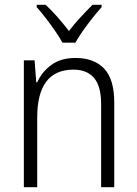

<svg xmlns="http://www.w3.org/2000/svg" viewBox="-20 -878 576 805"><path d="M296 -635Q375 -635 417 -590Q459 -545 459 -449V-93H404V-442Q404 -516 374.5 -551Q345 -586 288 -586Q136 -586 136 -385V-93H80V-625H125L132 -533H136Q155 -576 195 -605.5Q235 -635 296 -635ZM242 -699Q230 -721 211 -748.5Q192 -776 171.5 -802.5Q151 -829 134 -848V-858H171Q195 -836 221 -806.5Q247 -777 269 -748Q292 -778 317 -805Q342 -832 368 -858H406V-848Q388 -828 367 -801.5Q346 -775 327 -748Q308 -721 296 -699Z"/></svg>

Font: Noto Sans Telugu UI SemiCondensed Light
Style: Regular
Weight: 300
Width: 4
Designer: Jelle Bosma - Monotype Design Team
Foundry: Monotype Imaging Inc.
Version: Version 2.005; ttfautohint (v1.8.4.7-5d5b)